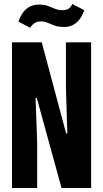

<svg xmlns="http://www.w3.org/2000/svg" viewBox="-20 -941 515 961"><path d="M40 0V-729H189L311 -273H317L310 -504V-729H436V0H288L164 -451H158L166 -229V0ZM302 -806Q273 -806 253.5 -813Q234 -820 218.5 -827Q203 -834 186 -834Q167 -834 154.5 -826.5Q142 -819 131 -802L72 -833Q85 -867 100.5 -885Q116 -903 135 -910.5Q154 -918 175 -918Q202 -918 220.5 -911Q239 -904 255.5 -897Q272 -890 292 -890Q311 -890 322.5 -897Q334 -904 342 -921L402 -890Q389 -856 373.5 -838.5Q358 -821 340 -813.5Q322 -806 302 -806Z"/></svg>

Font: Mona Sans Condensed
Style: Bold
Weight: 700
Width: 3
Designer: Deni Anggara
Foundry: GitHub
Version: Version 2.000